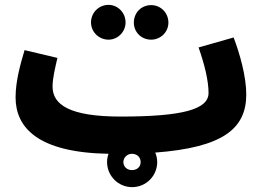

<svg xmlns="http://www.w3.org/2000/svg" viewBox="-20 -611 1084 789"><path d="M426 -448C464 -448 496 -480 496 -519C496 -559 464 -591 426 -591C386 -591 354 -559 354 -519C354 -480 386 -448 426 -448ZM601 -448C640 -448 672 -479 672 -518C672 -559 640 -590 601 -590C561 -590 530 -559 530 -518C530 -479 561 -448 601 -448ZM523 158C580 158 626 112 626 55C626 41 623 28 618 16C896 -5 992 -82 992 -223C992 -296 966 -389 940 -457L796 -416C820 -348 837 -280 837 -229C837 -161 729 -132 475 -132C266 -132 196 -181 196 -255C196 -290 207 -334 216 -373L81 -405C66 -354 44 -281 44 -211C44 -87 135 16 426 21C422 32 420 43 420 55C420 112 466 158 523 158ZM522 88C503 88 487 75 487 55C487 36 503 21 522 21C543 21 558 35 558 55C558 75 543 88 522 88Z"/></svg>

Font: Noto Sans Arabic UI XBd
Style: Regular
Weight: 800
Designer: Monotype Design Team, Nadine Chahine and Nizar Qandah
Foundry: Monotype Imaging Inc.
Version: Version 2.010